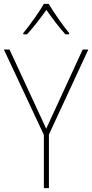

<svg xmlns="http://www.w3.org/2000/svg" viewBox="-20 -969 475 989"><path d="M231 -949H206C182 -907 131 -836 100 -799V-792H119C153 -828 192 -880 219 -918C246 -879 284 -828 317 -792H336V-799C308 -832 256 -906 231 -949ZM218 -306 29 -714H0L206 -274V0H232V-276L435 -714H406Z"/></svg>

Font: Noto Sans Arabic UI SmCn Th
Style: Regular
Weight: 100
Width: 4
Designer: Monotype Design Team, Nadine Chahine and Nizar Qandah
Foundry: Monotype Imaging Inc.
Version: Version 2.010